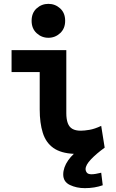

<svg xmlns="http://www.w3.org/2000/svg" viewBox="-20 -786 600 996"><path d="M420 190Q377 190 342.5 173.5Q308 157 308 119Q308 101 314.5 82.5Q321 64 333.5 46Q346 28 363 12Q296 9 257 -18.5Q218 -46 202 -97Q186 -148 186 -218V-412H40V-526H324V-199Q324 -168 331.5 -147.5Q339 -127 355.5 -117.5Q372 -108 399 -108Q417 -108 444 -112.5Q471 -117 505 -133L523 -20Q480 11 452 40.5Q424 70 424 91Q424 101 430.5 109.5Q437 118 455 118Q464 118 476.5 116Q489 114 505 110L513 175Q471 190 420 190ZM231 -590Q196 -590 170 -614Q144 -638 144 -678Q144 -719 170 -742.5Q196 -766 231 -766Q266 -766 292 -742.5Q318 -719 318 -678Q318 -638 292 -614Q266 -590 231 -590Z"/></svg>

Font: Ubuntu Sans Mono
Style: Bold
Weight: 700
Monospace: yes
Designer: Dalton Maag Ltd
Foundry: Dalton Maag Ltd
Version: Version 1.006